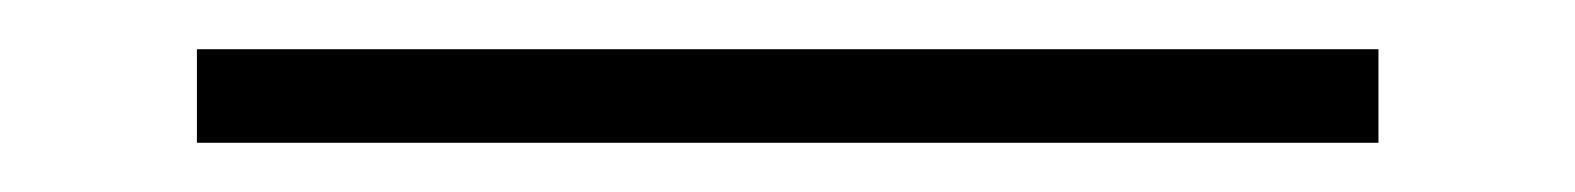

<svg xmlns="http://www.w3.org/2000/svg" viewBox="-20 62 640 78"><path d="M60 120V82H540V120Z"/></svg>

Font: Source Code Pro ExtraLight
Style: Regular
Weight: 200
Monospace: yes
Designer: Paul D. Hunt, Teo Tuominen
Foundry: Adobe
Version: Version 1.026;hotconv 1.1.0;makeotfexe 2.6.0